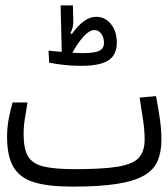

<svg xmlns="http://www.w3.org/2000/svg" viewBox="-20 -693 626 715"><path d="M248.5 2Q160.6 2 107.4 -14.2Q54.2 -30.3 30.3 -70.6Q6.3 -110.8 6.3 -184.1Q6.3 -219.7 13.4 -255.4Q20.5 -291 26.9 -311.5H82.5Q77.1 -278.8 72.5 -250.5Q67.9 -222.2 67.9 -191.9Q67.9 -138.2 84.7 -110.4Q101.6 -82.5 143.1 -72.8Q184.6 -63 258.3 -63Q363.3 -63 419.7 -72.5Q476.1 -82 497.3 -106Q518.6 -129.9 518.6 -173.3Q518.6 -206.1 513.4 -241.9Q508.3 -277.8 500 -329.6L561 -335Q569.8 -289.1 575.4 -250Q581.1 -210.9 581.1 -172.4Q581.1 -127 567.1 -94Q553.2 -61 517.1 -39.8Q481 -18.6 416 -8.3Q351.1 2 248.5 2ZM281.7 -447.8Q248 -447.8 217 -451.4Q186 -455.1 163.1 -459.5L160.6 -504.4Q169.4 -503.4 181.9 -502.2Q194.3 -501 208.5 -500Q209 -501 210 -502.4L205.6 -672.9H251.5L252.9 -615.7Q253.4 -605 251 -593Q248.5 -581.1 242.2 -569.3L247.6 -566.4Q269 -596.7 291.7 -613.5Q314.5 -630.4 337.9 -630.4Q371.1 -630.4 393.1 -603.5Q415 -576.7 415 -534.2Q415 -488.3 383.5 -468Q352.1 -447.8 281.7 -447.8ZM249.5 -496.6Q273.4 -495.1 286.1 -495.1Q332 -495.1 349.6 -503.7Q367.2 -512.2 367.2 -533.2Q367.2 -553.2 357.2 -567.1Q347.2 -581.1 331.5 -581.1Q314 -581.1 293 -559.1Q272 -537.1 249.5 -496.6Z"/></svg>

Font: CaskaydiaMono NF Light
Style: Regular
Weight: 300
Designer: Aaron Bell
Foundry: Saja Typeworks
Version: Version 2111.001; ttfautohint (v1.8.4);Nerd Fonts 3.1.1